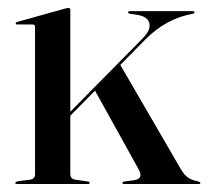

<svg xmlns="http://www.w3.org/2000/svg" viewBox="-20 -462 523 482"><path d="M21.5 0Q18.5 0 18.5 -3Q18.5 -5.5 25 -7L56 -11Q68 -13 68 -25V-395Q68 -400.5 62 -400.5H23Q19.5 -400.5 19.5 -403.5Q19.5 -406 23.5 -407L143.5 -440.5Q149.5 -442 152 -442Q156.5 -442 156.5 -437V-181.5L338.5 -366Q359 -387 355 -403.5Q351 -420 326 -424.5L306 -427.5Q301.5 -428.5 301.5 -431Q301.5 -434 306 -434H463.5Q468.5 -434 468.5 -431Q468.5 -428 462 -427Q431 -421.5 401.5 -405.8Q372 -390 345.5 -363.5L282 -299L434.5 -36.5Q443.5 -21.5 453 -15.5Q462.5 -9.5 478 -6.5Q483 -4.5 483 -2.5Q483 0 479.5 0H291Q287.5 0 287.5 -3Q287.5 -6 293 -6.5L316 -9.5Q341.5 -13 328 -37L218.5 -234.5L156.5 -171.5V-25.5Q156.5 -13 168.5 -11L200 -6.5Q205 -6 205 -3Q205 0 201 0Z"/></svg>

Font: Fraunces 144pt S000
Style: Regular
Weight: 400
Version: Version 1.000; ttfautohint (v1.8.3)